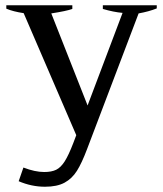

<svg xmlns="http://www.w3.org/2000/svg" viewBox="-20 -518 620 730"><path d="M576 -498V-486Q546 -474 507 -467L311 49Q291 102 272.5 131.5Q254 161 225.5 176.5Q197 192 151 192Q100 192 51 171L69 119Q113 136 148 136Q176 136 193.5 127.5Q211 119 226 95.5Q241 72 259 25L270 -4L70 -468Q30 -474 4 -485V-498H255V-484Q233 -476 175 -467L313 -117L446 -469Q412 -472 371 -484V-498Z"/></svg>

Font: Trirong Medium
Style: Regular
Weight: 500
Designer: Katatrad Team
Foundry: CadsonDemak
Version: Version 1.001